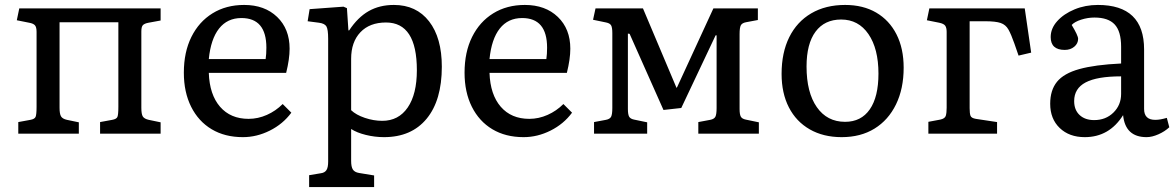

<svg xmlns="http://www.w3.org/2000/svg" viewBox="-20 -541 4757 777"><path d="M54 0V-47L103 -56Q120 -59 124 -68Q128 -77 128 -109V-412Q128 -431 121.5 -438.5Q115 -446 98 -449L48 -459L58 -507H630V-458L581 -449Q565 -446 558.5 -439.5Q552 -433 552 -414V-105Q552 -79 558 -69.5Q564 -60 582 -56L630 -46V0H385V-47L434 -56Q451 -59 455 -67.5Q459 -76 459 -109V-451H221V-105Q221 -80 227 -70Q233 -60 251 -56L299 -46V0Z M963 14Q890 14 836.5 -18Q783 -50 753.5 -109Q724 -168 724 -247Q724 -330 754.5 -391.5Q785 -453 840 -487Q895 -521 968 -521Q1051 -521 1101.5 -472.5Q1152 -424 1152 -344Q1152 -302 1138 -246H825Q828 -158 870.5 -109Q913 -60 986 -60Q1024 -60 1060 -76Q1096 -92 1124 -120L1159 -85Q1125 -39 1072 -12.5Q1019 14 963 14ZM825 -302H1055Q1058 -322 1058 -348Q1058 -468 957 -468Q900 -468 866.5 -425.5Q833 -383 825 -302Z M1231 216V168L1279 160Q1294 158 1301 147.5Q1308 137 1308 113V-384Q1308 -422 1301 -434Q1294 -446 1271 -449L1225 -455L1233 -504L1370 -514L1384 -508L1390 -418H1393Q1428 -471 1472 -496Q1516 -521 1574 -521Q1665 -521 1716.5 -454.5Q1768 -388 1768 -271Q1768 -135 1706.5 -60.5Q1645 14 1534 14Q1497 14 1460.5 5Q1424 -4 1401 -19V110Q1401 134 1408 145Q1415 156 1433 159L1494 169V216ZM1527 -52Q1593 -52 1630 -106Q1667 -160 1667 -257Q1667 -450 1542 -450Q1476 -450 1438.5 -410.5Q1401 -371 1401 -303V-95Q1421 -76 1456.5 -64Q1492 -52 1527 -52Z M2099 14Q2026 14 1972.5 -18Q1919 -50 1889.5 -109Q1860 -168 1860 -247Q1860 -330 1890.5 -391.5Q1921 -453 1976 -487Q2031 -521 2104 -521Q2187 -521 2237.5 -472.5Q2288 -424 2288 -344Q2288 -302 2274 -246H1961Q1964 -158 2006.5 -109Q2049 -60 2122 -60Q2160 -60 2196 -76Q2232 -92 2260 -120L2295 -85Q2261 -39 2208 -12.5Q2155 14 2099 14ZM1961 -302H2191Q2194 -322 2194 -348Q2194 -468 2093 -468Q2036 -468 2002.5 -425.5Q1969 -383 1961 -302Z M2384 0V-47L2432 -56Q2448 -59 2453 -68.5Q2458 -78 2458 -104V-407Q2458 -430 2453 -438.5Q2448 -447 2433 -450L2380 -461L2390 -507H2582L2718 -185L2721 -190L2867 -507H3047V-460L2999 -451Q2983 -448 2978 -438.5Q2973 -429 2973 -403V-100Q2973 -78 2978 -69Q2983 -60 2998 -57L3051 -46V0H2806V-47L2854 -56Q2870 -59 2875 -68.5Q2880 -78 2880 -104V-398H2876L2737 -104L2665 -96L2528 -404L2521 -405V-100Q2521 -78 2526 -69Q2531 -60 2546 -57L2599 -46V0Z M3386 14Q3312 14 3257 -17.5Q3202 -49 3172.5 -106.5Q3143 -164 3143 -242Q3143 -328 3174 -390.5Q3205 -453 3263 -487Q3321 -521 3400 -521Q3473 -521 3526 -490Q3579 -459 3608 -402Q3637 -345 3637 -267Q3637 -182 3606 -118.5Q3575 -55 3519 -20.5Q3463 14 3386 14ZM3400 -48Q3465 -48 3500 -98.5Q3535 -149 3535 -243Q3535 -344 3494.5 -403Q3454 -462 3384 -462Q3317 -462 3280.5 -413Q3244 -364 3244 -272Q3244 -167 3285.5 -107.5Q3327 -48 3400 -48Z M3737 0V-48L3785 -57Q3804 -61 3807.5 -72.5Q3811 -84 3811 -105V-412Q3811 -428 3805.5 -436.5Q3800 -445 3781 -449L3731 -459L3741 -507H4127L4153 -328L4102 -316L4085 -365Q4072 -402 4061 -421.5Q4050 -441 4029.5 -448Q4009 -455 3967 -455H3904V-103Q3904 -82 3907.5 -72.5Q3911 -63 3929 -60L4015 -47V0Z M4370 14Q4307 14 4268.5 -23Q4230 -60 4230 -121Q4230 -176 4257.5 -210Q4285 -244 4348 -261.5Q4411 -279 4517 -284V-352Q4517 -414 4491 -442Q4465 -470 4409 -470Q4382 -470 4355.5 -461.5Q4329 -453 4317 -440Q4343 -397 4343 -384Q4343 -365 4327.5 -352Q4312 -339 4289 -339Q4232 -339 4232 -391Q4232 -426 4258.5 -455.5Q4285 -485 4328.5 -503Q4372 -521 4423 -521Q4610 -521 4610 -341V-100Q4610 -56 4655 -56Q4666 -56 4677 -58Q4688 -60 4702 -64L4712 -26Q4694 -9 4668 2.5Q4642 14 4620 14Q4534 14 4525 -75Q4469 14 4370 14ZM4408 -55Q4455 -55 4486 -85.5Q4517 -116 4517 -161V-232Q4420 -232 4373.5 -207.5Q4327 -183 4327 -132Q4327 -96 4349 -75.5Q4371 -55 4408 -55Z"/></svg>

Font: Literata 12pt
Style: Regular
Weight: 400
Designer: Latin by Veronika Burian and Jose Scaglione. Greek by Irene Vlachou. Cyrillic by Vera Evstafieva.
Foundry: TypeTogether
Version: Version 3.002